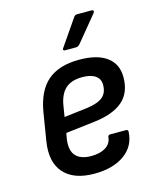

<svg xmlns="http://www.w3.org/2000/svg" viewBox="-108 -774 701 860"><g transform="rotate(-15 242.5 -344.0)"><path d="M223 11Q128 11 82.5 -40Q37 -91 52 -185L73 -314Q89 -410 141.5 -455Q194 -500 288 -500Q372 -500 416 -467Q460 -434 460 -374Q460 -301 415 -262.5Q370 -224 283 -214L148 -198L143 -170Q136 -119 158.5 -94Q181 -69 230 -69Q271 -69 296.5 -85Q322 -101 325 -130Q326 -141 336 -141H409Q420 -141 419 -131Q416 -65 363 -27Q310 11 223 11ZM159 -269 268 -282Q318 -289 340.5 -308Q363 -327 363 -364Q363 -391 342 -406Q321 -421 281 -421Q230 -421 202.5 -395.5Q175 -370 167 -318ZM238 -557Q233 -557 231 -560.5Q229 -564 233 -569L315 -688Q321 -699 332 -699H400Q406 -699 407.5 -695Q409 -691 405 -685L308 -567Q299 -557 290 -557Z"/></g></svg>

Font: Sofia Sans Semi Condensed SemiBold
Style: Italic
Weight: 600
Italic angle: -9°
Version: Version 4.100